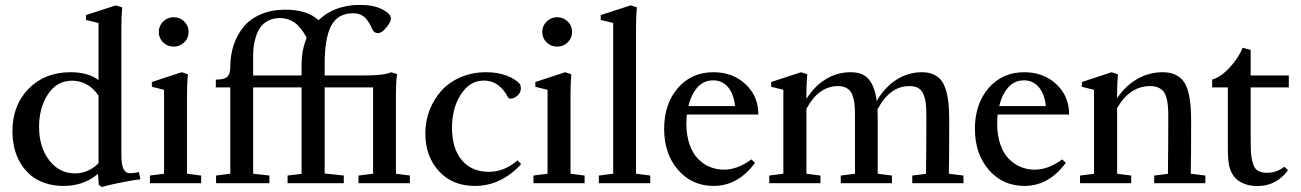

<svg xmlns="http://www.w3.org/2000/svg" viewBox="-20 -748 5312 784"><path d="M396.5 15.6 383.3 6.8 380.4 -38.6Q323.2 11.2 239.3 11.2Q197.8 11.2 163.1 -0.7Q128.4 -12.7 104.2 -33.4Q80.1 -54.2 63.2 -82.5Q46.4 -110.8 38.6 -143.6Q30.8 -176.3 30.8 -212.4Q30.8 -318.8 97.2 -386Q163.6 -453.1 267.1 -453.1Q341.3 -453.1 382.3 -420.9V-654.3L331.1 -666.5V-686.5L453.1 -726.1L479 -717.8Q475.6 -678.7 475.6 -640.6V-118.7Q475.6 -75.7 484.1 -58.1Q492.7 -40.5 512.2 -40.5Q523.9 -40.5 547.4 -45.4L553.2 -15.6Q522.5 -12.7 468.8 -1.7Q415 9.3 396.5 15.6ZM286.1 -40Q314.9 -40 340.3 -51.8Q365.7 -63.5 382.3 -82V-356.9Q363.3 -386.7 335.2 -402.6Q307.1 -418.5 274.4 -418.5Q212.4 -418.5 176 -363.5Q139.6 -308.6 139.6 -230Q139.6 -147 180.9 -93.5Q222.2 -40 286.1 -40Z M628.4 -617.7Q628.4 -642.6 646.2 -660.2Q664.1 -677.7 689 -677.7Q714.4 -677.7 732.2 -660.4Q750 -643.1 750 -617.7Q750 -592.3 732.2 -575Q714.4 -557.6 689 -557.6Q663.6 -557.6 646 -575Q628.4 -592.3 628.4 -617.7ZM592.3 0V-31.2L649.9 -38.6V-381.3L600.1 -393.6V-413.1L721.7 -453.1L747.1 -444.8Q743.7 -404.8 743.7 -367.2V-38.6L801.3 -31.2V0Z M862.3 0V-31.2L920.4 -38.6V-391.1H861.3V-422.9Q895.5 -422.9 908 -434.3Q920.4 -445.8 920.4 -475.1Q920.4 -522.9 934.3 -564.7Q948.2 -606.4 975.1 -638.9Q1002 -671.4 1045.7 -689.9Q1089.4 -708.5 1145 -708.5Q1234.4 -708.5 1280.8 -665.5Q1345.7 -728 1450.2 -728Q1505.4 -728 1540.8 -710Q1576.2 -691.9 1576.2 -672.9Q1576.2 -658.2 1557.4 -635.5Q1538.6 -612.8 1523.9 -612.8Q1506.8 -612.8 1500 -628.9Q1494.6 -641.6 1489.3 -651.1Q1483.9 -660.6 1474.9 -671.4Q1465.8 -682.1 1452.1 -688Q1438.5 -693.8 1421.9 -693.8Q1359.4 -693.8 1332.5 -643.1Q1305.7 -592.3 1305.7 -488.8V-439.9H1468.8Q1550.3 -439.9 1577.6 -453.1L1601.1 -445.3Q1596.7 -410.2 1596.7 -367.7V-38.6L1653.8 -31.2V0H1443.8V-31.2L1503.4 -38.6V-391.1H1305.7V-39.6L1383.8 -31.2V0H1154.3V-31.2L1211.4 -38.1V-391.1H1013.7V-38.6L1080.1 -31.2V0ZM1013.7 -521.5V-439.9H1211.4V-481.9Q1211.4 -544.4 1232.4 -593.8Q1209 -637.7 1182.6 -656Q1156.2 -674.3 1123 -674.3Q1096.2 -674.3 1075.4 -663.6Q1054.7 -652.8 1043.5 -636.7Q1032.2 -620.6 1025.1 -598.9Q1018.1 -577.1 1015.9 -558.8Q1013.7 -540.5 1013.7 -521.5Z M1918.9 11.2Q1827.6 11.2 1772.2 -49.1Q1716.8 -109.4 1716.8 -203.6Q1716.8 -252.9 1733.9 -297.6Q1751 -342.3 1782 -377.2Q1813 -412.1 1860.6 -432.6Q1908.2 -453.1 1965.8 -453.1Q2011.7 -453.1 2048.6 -439.2Q2085.4 -425.3 2103.5 -404.3Q2106.9 -396.5 2106.9 -387.2Q2106.9 -369.6 2093 -357.4Q2079.1 -345.2 2064.9 -345.2Q2057.1 -345.2 2053.7 -351.6Q2041 -378.4 2015.9 -398.7Q1990.7 -418.9 1954.6 -418.9Q1898.4 -418.9 1862.1 -362.8Q1825.7 -306.6 1825.7 -226.6Q1825.7 -141.1 1866 -93.8Q1906.2 -46.4 1975.6 -46.4Q2039.6 -46.4 2093.3 -93.3L2107.9 -77.6Q2025.9 11.2 1918.9 11.2Z M2194.3 -617.7Q2194.3 -642.6 2212.2 -660.2Q2230 -677.7 2254.9 -677.7Q2280.3 -677.7 2298.1 -660.4Q2315.9 -643.1 2315.9 -617.7Q2315.9 -592.3 2298.1 -575Q2280.3 -557.6 2254.9 -557.6Q2229.5 -557.6 2211.9 -575Q2194.3 -592.3 2194.3 -617.7ZM2158.2 0V-31.2L2215.8 -38.6V-381.3L2166 -393.6V-413.1L2287.6 -453.1L2313 -444.8Q2309.6 -404.8 2309.6 -367.2V-38.6L2367.2 -31.2V0Z M2425.3 0V-31.2L2483.9 -38.6V-654.3L2433.1 -666.5V-686.5L2555.2 -726.1L2580.6 -717.8Q2577.1 -678.7 2577.1 -640.6V-38.6L2635.3 -31.2V0Z M2894 11.2Q2805.7 11.2 2748.8 -54.2Q2691.9 -119.6 2691.9 -221.7Q2691.9 -323.7 2747.8 -388.4Q2803.7 -453.1 2893.1 -453.1Q2972.2 -453.1 3024.4 -404.1Q3076.7 -355 3076.7 -280.3H2784.7Q2782.7 -264.2 2782.7 -243.7Q2782.7 -195.8 2795.4 -158.9Q2808.1 -122.1 2829.8 -99.9Q2851.6 -77.6 2878.7 -66.4Q2905.8 -55.2 2936.5 -55.2Q2991.2 -55.2 3048.3 -97.2L3063 -83Q2993.7 11.2 2894 11.2ZM2892.6 -419.9Q2853 -419.9 2827.6 -390.9Q2802.2 -361.8 2791 -314.9H2981.4Q2976.1 -365.2 2952.4 -392.6Q2928.7 -419.9 2892.6 -419.9Z M3121.1 0V-31.2L3178.7 -38.6V-381.3L3128.9 -393.6V-413.1L3251 -453.1L3276.4 -444.8Q3272.9 -404.8 3272.9 -367.2V-344.2Q3305.7 -396.5 3352.3 -424.8Q3398.9 -453.1 3453.6 -453.1Q3503.4 -453.1 3527.8 -423.8Q3552.2 -394.5 3560.1 -335.9Q3592.8 -392.1 3640.6 -422.6Q3688.5 -453.1 3745.1 -453.1Q3772.5 -453.1 3792.5 -443.8Q3812.5 -434.6 3824.5 -418.5Q3836.4 -402.3 3843.8 -376Q3851.1 -349.6 3853.5 -320.8Q3856 -292 3856 -252.4Q3856 -108.4 3854.5 -38.6L3914.1 -31.2V0H3705.1V-31.2L3761.2 -38.1Q3762.7 -152.8 3762.7 -272Q3762.7 -303.7 3760.5 -324Q3758.3 -344.2 3751.2 -362.1Q3744.1 -379.9 3730 -388.2Q3715.8 -396.5 3693.4 -396.5Q3612.8 -396.5 3563 -300.8Q3564 -285.6 3564 -252.4V-38.6L3622.1 -31.2V0H3413.1V-31.2L3471.2 -38.6V-272Q3471.2 -296.9 3470 -314.2Q3468.8 -331.5 3464.4 -348.1Q3460 -364.7 3452.6 -374.8Q3445.3 -384.8 3432.6 -390.6Q3419.9 -396.5 3401.9 -396.5Q3322.8 -396.5 3272.9 -303.7V-38.6L3330.1 -31.2V0Z M4163.1 11.2Q4074.7 11.2 4017.8 -54.2Q3960.9 -119.6 3960.9 -221.7Q3960.9 -323.7 4016.8 -388.4Q4072.8 -453.1 4162.1 -453.1Q4241.2 -453.1 4293.5 -404.1Q4345.7 -355 4345.7 -280.3H4053.7Q4051.8 -264.2 4051.8 -243.7Q4051.8 -195.8 4064.5 -158.9Q4077.1 -122.1 4098.9 -99.9Q4120.6 -77.6 4147.7 -66.4Q4174.8 -55.2 4205.6 -55.2Q4260.3 -55.2 4317.4 -97.2L4332 -83Q4262.7 11.2 4163.1 11.2ZM4161.6 -419.9Q4122.1 -419.9 4096.7 -390.9Q4071.3 -361.8 4060.1 -314.9H4250.5Q4245.1 -365.2 4221.4 -392.6Q4197.8 -419.9 4161.6 -419.9Z M4390.1 0V-31.2L4447.3 -38.1V-381.3L4397.5 -393.6V-413.1L4519.5 -453.1L4544.9 -444.8Q4541.5 -404.8 4541.5 -367.2V-347.2Q4575.7 -397.9 4623.8 -425.5Q4671.9 -453.1 4728 -453.1Q4756.8 -453.1 4777.3 -443.8Q4797.9 -434.6 4810.8 -418.5Q4823.7 -402.3 4831.1 -376Q4838.4 -349.6 4841.1 -320.8Q4843.8 -292 4843.8 -252.4Q4843.8 -108.4 4842.3 -38.6L4901.9 -31.2V0H4692.9V-31.2L4749 -38.1Q4750.5 -153.3 4750.5 -272Q4750.5 -296.9 4749 -314.2Q4747.6 -331.5 4743.2 -348.1Q4738.8 -364.7 4730.7 -374.8Q4722.7 -384.8 4709.2 -390.6Q4695.8 -396.5 4676.8 -396.5Q4593.3 -396.5 4541.5 -306.6V-38.6L4599.1 -31.2V0Z M5114.3 11.7Q5082 11.7 5057.1 1Q5032.2 -9.8 5019 -27.3Q5004.9 -45.9 4999.3 -70.1Q4993.7 -94.2 4993.7 -143.1V-391.1H4929.7V-422.9Q4965.8 -433.6 5002.4 -473.6Q5039.1 -513.7 5053.7 -553.2L5086.9 -543.9V-439.9H5242.7V-391.1H5086.9V-177.2Q5086.9 -128.4 5090.1 -107.2Q5093.3 -85.9 5100.1 -69.8Q5112.3 -42.5 5153.8 -42.5Q5193.8 -42.5 5224.6 -67.4L5239.3 -52.7Q5191.4 11.7 5114.3 11.7Z"/></svg>

Font: Elstob 10pt Medium
Style: Regular
Weight: 500
Designer: Peter S. Baker
Version: Version 1.015